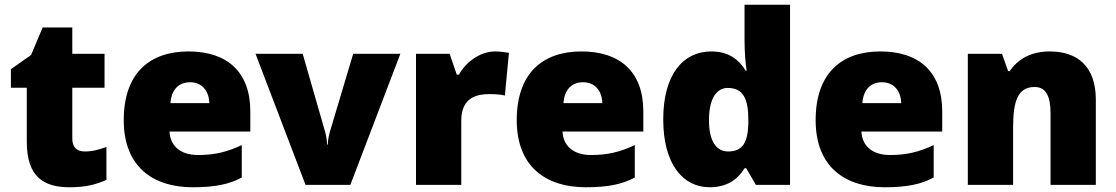

<svg xmlns="http://www.w3.org/2000/svg" viewBox="-20 -780 4707 810"><path d="M337 -141C304 -141 285 -159 285 -195V-410H421V-553H285V-664H160L111 -548L26 -488V-410H93V-182C93 -32 166 10 274 10C346 10 387 -3 429 -21V-160C398 -149 371 -141 337 -141Z M775 -563C612 -563 502 -472 502 -273C502 -76 626 10 793 10C889 10 947 -3 1000 -31V-168C939 -139 885 -126 816 -126C738 -126 698 -167 695 -225H1036V-310C1036 -479 936 -563 775 -563ZM782 -433C834 -433 862 -394 863 -345H699C704 -406 737 -433 782 -433Z M1269 0H1458L1669 -553H1470L1372 -225C1369 -214 1363 -192 1363 -170H1360C1360 -191 1353 -220 1351 -226L1257 -553H1058Z M2069 -563C2006 -563 1946 -519 1916 -465H1907L1877 -553H1735V0H1926V-272C1926 -372 1997 -383 2045 -383C2080 -383 2097 -380 2110 -377L2127 -557C2116 -559 2090 -563 2069 -563Z M2433 -563C2270 -563 2160 -472 2160 -273C2160 -76 2284 10 2451 10C2547 10 2605 -3 2658 -31V-168C2597 -139 2543 -126 2474 -126C2396 -126 2356 -167 2353 -225H2694V-310C2694 -479 2594 -563 2433 -563ZM2440 -433C2492 -433 2520 -394 2521 -345H2357C2362 -406 2395 -433 2440 -433Z M2974 10C3050 10 3094 -26 3121 -70H3128L3169 0H3313V-760H3121V-612C3121 -565 3125 -510 3130 -482H3126C3097 -528 3055 -563 2981 -563C2861 -563 2778 -465 2778 -276C2778 -89 2860 10 2974 10ZM3052 -141C3004 -141 2971 -181 2971 -273C2971 -366 3004 -409 3050 -409C3117 -409 3137 -361 3137 -274V-259C3135 -179 3113 -141 3052 -141Z M3694 -563C3531 -563 3421 -472 3421 -273C3421 -76 3545 10 3712 10C3808 10 3866 -3 3919 -31V-168C3858 -139 3804 -126 3735 -126C3657 -126 3617 -167 3614 -225H3955V-310C3955 -479 3855 -563 3694 -563ZM3701 -433C3753 -433 3781 -394 3782 -345H3618C3623 -406 3656 -433 3701 -433Z M4409 -563C4331 -563 4275 -532 4240 -480H4233L4207 -553H4063V0H4254V-242C4254 -352 4273 -413 4345 -413C4392 -413 4412 -375 4412 -302V0H4603V-360C4603 -502 4523 -563 4409 -563Z"/></svg>

Font: Noto Sans Lao UI Blk
Style: Regular
Weight: 900
Designer: Monotype Design Team
Foundry: Monotype Imaging Inc.
Version: Version 2.000